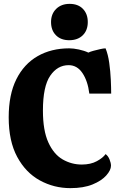

<svg xmlns="http://www.w3.org/2000/svg" viewBox="-20 -959 614 993"><path d="M344 14Q259 14 186 -26Q113 -66 69 -147.5Q25 -229 25 -352Q25 -470 64.5 -549Q104 -628 174.5 -668.5Q245 -709 338 -709Q360 -709 388 -703Q416 -697 437 -687Q447 -692 464 -696.5Q481 -701 498.5 -705Q516 -709 526 -709Q539 -677 545 -633.5Q551 -590 553 -547.5Q555 -505 555 -475H442Q434 -540 406.5 -581Q379 -622 335 -622Q277 -622 239.5 -567Q202 -512 202 -387Q202 -284 230 -222.5Q258 -161 304 -134.5Q350 -108 403 -108Q449 -108 481 -125.5Q513 -143 526 -162Q539 -153 546.5 -134.5Q554 -116 554 -102Q554 -79 529.5 -51.5Q505 -24 458.5 -5Q412 14 344 14ZM338 -751Q295 -751 269.5 -776.5Q244 -802 244 -845Q244 -887 270.5 -913Q297 -939 340 -939Q384 -939 409 -913Q434 -887 434 -845Q434 -802 408 -776.5Q382 -751 338 -751Z"/></svg>

Font: Calistoga
Style: Regular
Weight: 400
Designer: Yvonne Schuttler, Eben Sorkin
Foundry: www.sorkintype.com
Version: Version 1.010; ttfautohint (v1.8.4.7-5d5b)